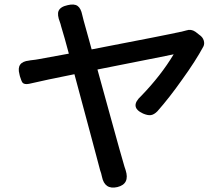

<svg xmlns="http://www.w3.org/2000/svg" viewBox="-20 -804 964 859"><path d="M436 -14Q435 -19 432.5 -28.5Q430 -38 428 -42Q424 -56 410 -110Q392 -175 382 -215Q336 -386 313 -472Q187 -447 110 -429Q89 -425 81 -434Q76 -440 69 -463Q68 -469 67 -472Q52 -527 110 -533Q112 -533 115 -534Q143 -537 157 -540Q189 -546 288 -564Q281 -588 270 -630Q257 -676 253 -688Q252 -691 251 -696Q249 -702 248 -705Q235 -738 242 -755Q250 -774 283 -781Q312 -788 327 -777.5Q342 -767 348 -737Q351 -725 354 -713Q361 -688 379 -623Q386 -597 390 -583Q733 -649 785 -661Q787 -661 791 -662Q807 -666 814 -668Q835 -675 854 -662L872 -648Q887 -638 891.5 -623Q896 -608 890 -596Q855 -531 795 -448Q738 -367 684 -306Q669 -291 655 -289Q641 -287 620 -296Q557 -325 612 -375Q700 -466 757 -561Q748 -559 698 -549Q524 -515 416 -493Q435 -426 472 -290Q524 -101 535 -65Q536 -63 537 -58Q540 -48 542 -43Q562 19 505 33Q448 46 436 -14Z"/></svg>

Font: GenSenRounded TW M
Style: Regular
Weight: 500
Version: Version 1.501;PS 1;hotconv 16.6.51;makeotf.lib2.5.65220